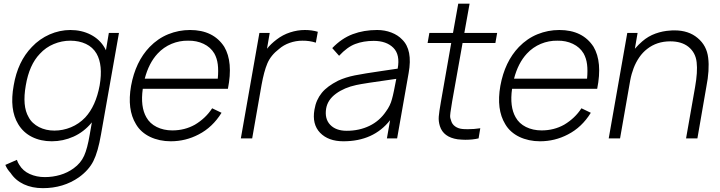

<svg xmlns="http://www.w3.org/2000/svg" viewBox="-20 -738 3840 1024"><path d="M614.5 -562.5 518.5 -20Q502.5 72.5 478 121Q453.5 169.5 401 207.5Q318 265.5 208.5 265.5Q151.5 265.5 107 244.8Q62.5 224 36.5 184.5Q17 163.5 8.5 141.5L70 114.5Q75.5 130.5 82.5 140.5Q102 173.5 138.5 190Q175 206.5 219 206.5Q261 206.5 300.5 195Q340 183.5 373 159.5Q411 132 428.5 93Q446 54.5 458.5 -20L470 -85.5L467.5 -82.5Q427 -34 371.8 -9.2Q316.5 15.5 256 15.5Q197 15.5 150.5 -7.8Q104 -31 77 -76Q29.5 -154 53 -282.5Q74.5 -410 150 -487.5Q170 -509 194.2 -526Q218.5 -543 244.8 -554.5Q271 -566 299 -572Q327 -578 355 -578Q415.5 -578 464 -553Q512.5 -528 538.5 -482.5L545 -470L560.5 -562.5ZM511.5 -282.5Q530 -390.5 495 -452Q475 -486.5 438.2 -503.8Q401.5 -521 355 -521Q309.5 -521 266.8 -503.2Q224 -485.5 192.5 -451Q136 -392.5 117.5 -282.5Q98 -172 132.5 -113.5Q141.5 -96 155.8 -82.8Q170 -69.5 188 -60.2Q206 -51 226.8 -46.2Q247.5 -41.5 270 -41.5Q315.5 -41.5 358.5 -59.2Q401.5 -77 434.5 -111.5Q491 -172.5 511.5 -282.5Z M760.5 -112.5Q779 -79 815.8 -60.8Q852.5 -42.5 899 -42.5Q965 -42.5 1019.5 -73Q1048 -90 1071 -111.8Q1094 -133.5 1111.5 -160.5L1161.5 -136.5Q1113.5 -59 1039.5 -21Q970 15.5 890.5 15.5Q860.5 15.5 832.5 9.5Q804.5 3.5 780.5 -8Q756.5 -19.5 737.2 -36.5Q718 -53.5 705 -76Q657 -154.5 679 -280Q702.5 -409 778 -487.5Q822 -533 877.5 -555.5Q933 -578 993.5 -578Q1118 -578 1176 -488.5Q1224 -407.5 1195.5 -264.5H741.5Q728 -169 760.5 -112.5ZM752 -318.5H1141.5Q1145.5 -362 1141.5 -394.5Q1137.5 -427 1123 -453Q1103 -486.5 1065.8 -504.2Q1028.5 -522 983 -521Q960.5 -521.5 938.2 -517.2Q916 -513 895 -504.2Q874 -495.5 855 -482.2Q836 -469 820.5 -452Q773.5 -401.5 752 -318.5Z M1675 -568.5 1664.5 -510.5Q1630.5 -521.5 1592.5 -521Q1558 -521 1525.2 -509.5Q1492.5 -498 1468.5 -477Q1424.5 -443.5 1406 -400Q1396.5 -377.5 1389 -349.2Q1381.5 -321 1375 -285.5L1325 0H1264.5L1363.5 -562.5H1418.5L1404 -478Q1424 -503.5 1455 -527Q1488 -552.5 1527.2 -565.2Q1566.5 -578 1606 -578Q1643.5 -578 1675 -568.5Z M2043.5 0 2060.5 -97Q1972 15.5 1811.5 15.5Q1731 15.5 1687 -30Q1643.5 -75.5 1657 -153Q1661.5 -180 1671.2 -202Q1681 -224 1696.2 -242.8Q1711.5 -261.5 1733 -277.2Q1754.5 -293 1783 -307.5Q1822.5 -326 1872.5 -336Q1897.5 -341 1933.2 -346.8Q1969 -352.5 2016.5 -359.5L2101 -372Q2114.5 -446.5 2078 -483Q2041 -520 1973 -520Q1918.5 -520 1875 -503.5Q1832 -487.5 1788.5 -440.5L1752 -481.5Q1802 -533.5 1861.2 -555.8Q1920.5 -578 1991.5 -578Q2032 -578 2067.2 -564.5Q2102.5 -551 2125 -527Q2181.5 -472 2159.5 -349L2098 0ZM2093.5 -317.5Q1914.5 -292.5 1880 -284.5Q1816.5 -271 1772 -238.5Q1727.5 -206 1719.5 -159.5Q1710.5 -104.5 1741 -72.5Q1771.5 -40.5 1829 -40.5Q1895.5 -40.5 1949.8 -66.5Q2004 -92.5 2038.5 -143.5Q2061.5 -174.5 2070.5 -209.5Q2075.5 -227 2081 -253.8Q2086.5 -280.5 2093.5 -317.5Z M2391.5 -197 2385.5 -158.5Q2381.5 -135.5 2380.8 -122Q2380 -108.5 2385.5 -96Q2390.5 -76 2407.2 -64Q2424 -52 2447 -50Q2452 -49.5 2459.5 -49.2Q2467 -49 2477 -49Q2492.5 -49 2508.5 -50.2Q2524.5 -51.5 2541.5 -54L2532.5 0Q2501 7.5 2461.5 7.5Q2453.5 7.5 2443.5 6.8Q2433.5 6 2421 5Q2344.5 -6.5 2326 -65.5Q2318 -91.5 2320 -116Q2321 -128.5 2323.8 -148Q2326.5 -167.5 2331.5 -195L2386.5 -508.5H2260.5L2270 -562.5H2396L2424 -718.5H2484.5L2456.5 -562.5H2631.5L2622 -508.5H2447Z M2730 -112.5Q2748.5 -79 2785.2 -60.8Q2822 -42.5 2868.5 -42.5Q2934.5 -42.5 2989 -73Q3017.5 -90 3040.5 -111.8Q3063.5 -133.5 3081 -160.5L3131 -136.5Q3083 -59 3009 -21Q2939.5 15.5 2860 15.5Q2830 15.5 2802 9.5Q2774 3.5 2750 -8Q2726 -19.5 2706.8 -36.5Q2687.5 -53.5 2674.5 -76Q2626.5 -154.5 2648.5 -280Q2672 -409 2747.5 -487.5Q2791.5 -533 2847 -555.5Q2902.5 -578 2963 -578Q3087.5 -578 3145.5 -488.5Q3193.5 -407.5 3165 -264.5H2711Q2697.5 -169 2730 -112.5ZM2721.5 -318.5H3111Q3115 -362 3111 -394.5Q3107 -427 3092.5 -453Q3072.5 -486.5 3035.2 -504.2Q2998 -522 2952.5 -521Q2930 -521.5 2907.8 -517.2Q2885.5 -513 2864.5 -504.2Q2843.5 -495.5 2824.5 -482.2Q2805.5 -469 2790 -452Q2743 -401.5 2721.5 -318.5Z M3747 -274 3699.5 0H3639L3687 -273Q3701.5 -355 3695.5 -405.5Q3690 -457.5 3651.5 -488.5Q3615 -517.5 3554.5 -517.5Q3483 -517.5 3431.5 -477Q3407.5 -458.5 3389.2 -431.8Q3371 -405 3359.5 -375Q3354 -360.5 3349.2 -344Q3344.5 -327.5 3341 -308.5L3287 0H3226.5L3325.5 -562.5H3380.5L3366 -478Q3387 -502 3405.5 -517.5Q3437 -545 3476 -559Q3515 -573 3554.5 -575Q3558.5 -575.5 3564.5 -575.8Q3570.5 -576 3577.5 -576Q3652.5 -576 3700.5 -535.5Q3749.5 -495 3757 -429.5Q3765 -365.5 3747 -274Z"/></svg>

Font: Russisch Sans Light
Style: Italic
Weight: 300
Italic angle: -10°
Designer: Michael Sharanda (font) & Cristiano Sobral (main changes)
Foundry: Michael Sharanda
Version: Version 2.00;September 8, 2020;FontCreator 13.0.0.2681 64-bi